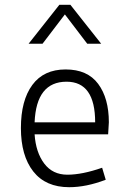

<svg xmlns="http://www.w3.org/2000/svg" viewBox="-20 -770 540 799"><path d="M433 -261 430 -211H124Q129 -136 164 -89.5Q199 -43 260.5 -43Q322 -43 405 -72L420 -22Q339 9 268 9Q170 9 118.5 -56.5Q67 -122 67 -237Q67 -352 114.5 -416.5Q162 -481 253 -481Q344 -481 388.5 -421Q433 -361 433 -261ZM257 -430Q131 -430 124 -261H376Q376 -430 257 -430ZM273 -750 401 -588H343L250 -710L157 -588H99L227 -750Z"/></svg>

Font: TypoPRO Lekton
Style: Regular
Weight: 400
Monospace: yes
Designer: Paolo Mazzetti, Luciano Perondi, Raffaele Flato, Elena Papassissa, Emilio Macchia, Michela Povoleri, Tobias Seemiller, R
Version: Version 34.000